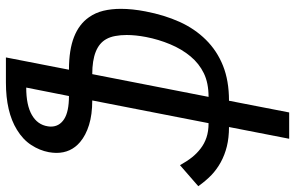

<svg xmlns="http://www.w3.org/2000/svg" viewBox="-210 -604 1008 656"><g transform="rotate(-90 294.0 -276.0)"><path d="M188 2.4Q151.4 2.4 121.8 -4.9Q92.3 -12.2 67.4 -25.9Q43.5 -39.1 24.4 -57.1Q5.4 -75.2 -14.2 -102.5L57.6 -165Q71.3 -140.6 84.5 -124Q97.7 -107.4 114.3 -94.7Q131.3 -81.5 152.3 -74.5Q173.3 -67.4 201.2 -67.4L278.8 -464.8Q230.5 -464.8 195.1 -475.8Q159.7 -486.8 136.7 -506.3Q99.6 -537.6 99.6 -587.4Q99.6 -593.8 100.3 -600.1Q101.1 -606.4 102.1 -613.3Q107.9 -644.5 126.5 -673.1Q145 -701.7 178.7 -722.2Q239.7 -759.8 340.3 -759.8H425.8L383.8 -544.4Q451.7 -544.4 495.6 -527.1Q539.6 -509.8 563 -476.1Q578.6 -454.1 585.2 -426.8Q591.8 -399.4 591.8 -367.2Q591.8 -328.1 583 -282.7Q570.8 -218.8 547.4 -166.7Q523.9 -114.7 486.3 -76.7Q448.7 -38.6 397.5 -18.1Q346.2 2.4 277.8 2.4L237.8 208H147.9ZM322.8 -690.4Q262.7 -690.4 229.2 -671.1Q195.8 -651.9 190.4 -616.7Q189.9 -613.8 189.7 -611.1Q189.5 -608.4 189.5 -606Q189.5 -577.6 214.8 -561Q240.2 -544.4 293.9 -544.4ZM291 -67.4Q338.4 -67.4 371.6 -83.5Q404.8 -99.6 429.2 -128.9Q454.1 -158.7 470.7 -198.5Q487.3 -238.3 495.6 -281.2Q502.4 -316.9 502.4 -347.2Q502.4 -368.2 499 -386.2Q495.6 -404.3 488.3 -417Q461.9 -464.8 368.7 -464.8Z"/></g></svg>

Font: Hack
Style: Italic
Weight: 400
Italic angle: -11°
Monospace: yes
Designer: Christopher Simpkins
Foundry: Christopher Simpkins
Version: Version 2.019; ttfautohint (v1.4.1) -l 4 -r 80 -G 350 -x 0 -